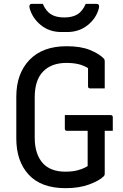

<svg xmlns="http://www.w3.org/2000/svg" viewBox="-20 -961 640 1001"><path d="M318 -361H557Q568 -361 568 -350V-279H526V-54Q526 -48 522 -43Q498 -19 445.5 0.5Q393 20 322 20Q195 20 130 -50Q65 -120 65 -239V-457Q65 -577 133.5 -648.5Q202 -720 327 -720Q401 -720 449 -700.5Q497 -681 522 -655Q526 -650 526 -642V-500H450Q439 -500 439 -511V-606Q414 -621 387 -627Q360 -633 326 -633Q249 -633 205 -588.5Q161 -544 161 -453V-243Q161 -154 207 -106Q248 -66 320 -66Q358 -66 384 -73Q410 -80 423.5 -87.5Q437 -95 437 -95V-279H329Q318 -279 318 -290ZM427 -941H483Q500 -941 496 -920Q483 -867 438 -830.5Q393 -794 330 -794H300Q237 -794 192.5 -830.5Q148 -867 134 -920Q130 -941 147 -941H203Q220 -902 246.5 -886Q273 -870 315 -870Q357 -870 383.5 -886Q410 -902 427 -941Z"/></svg>

Font: Recursive Mn Lnr St
Style: Regular
Weight: 400
Monospace: yes
Version: Version 1.079;hotconv 1.0.112;makeotfexe 2.5.65598; ttfautoh